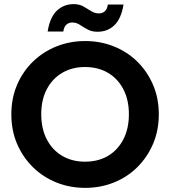

<svg xmlns="http://www.w3.org/2000/svg" viewBox="-20 -904 825 931"><path d="M393 7Q319 7 254 -19Q189 -45 140 -93Q91 -141 63 -206Q35 -271 35 -350Q35 -428 63 -493Q91 -558 140 -605.5Q189 -653 254 -679Q319 -705 393 -705Q467 -705 532 -679Q597 -653 645.5 -605.5Q694 -558 722 -493Q750 -428 750 -350Q750 -271 722 -206Q694 -141 645.5 -93Q597 -45 532 -19Q467 7 393 7ZM392 -120Q456 -120 503.5 -148Q551 -176 578 -228Q605 -280 605 -350Q605 -420 578 -471.5Q551 -523 503.5 -551Q456 -579 392 -579Q330 -579 282 -551Q234 -523 207 -471.5Q180 -420 180 -350Q180 -280 207 -228Q234 -176 282 -148Q330 -120 392 -120ZM453 -750Q425 -750 405 -761Q385 -772 367.5 -783.5Q350 -795 330 -795Q314 -795 302 -784.5Q290 -774 287 -751H211Q222 -820 255.5 -852Q289 -884 337 -884Q365 -884 385 -872.5Q405 -861 422.5 -850Q440 -839 460 -839Q477 -839 488.5 -849.5Q500 -860 503 -882H579Q568 -814 535 -782Q502 -750 453 -750Z"/></svg>

Font: Parkinsans SemiBold
Style: Regular
Weight: 600
Designer: Red Stone, Indian Type Foundry
Foundry: Indian Type Foundry
Version: Version 1.000